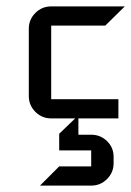

<svg xmlns="http://www.w3.org/2000/svg" viewBox="-20 -370 410 600"><path d="M370 -350 309 -290H140V-60H350V0H225V51H265Q294 51 314.5 71Q335 91 335 120V140Q335 169 314.5 189.5Q294 210 265 210H105L165 150H265V100H165V48L215 0H140Q111 0 90.5 -20.5Q70 -41 70 -70V-280Q70 -309 90.5 -329.5Q111 -350 140 -350Z"/></svg>

Font: Iceland
Style: Regular
Weight: 400
Designer: Cyreal (www.cyreal.org)
Foundry: Cyreal (www.cyreal.org)
Version: Version 1.001